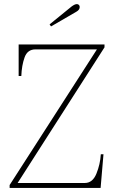

<svg xmlns="http://www.w3.org/2000/svg" viewBox="-20 -917 567 937"><path d="M222 -798 329 -885Q345 -897 355 -897Q361 -897 365 -893Q369 -889 369 -883Q369 -869 353 -860L229 -788ZM27 -14 453 -676H153Q114 -676 100 -637Q86 -598 84 -546H71V-700H490V-686L66 -24H394Q432 -24 450.5 -69.5Q469 -115 472 -164H485L471 0H27Z"/></svg>

Font: Taviraj Thin
Style: Regular
Weight: 250
Designer: Katatrad Team
Foundry: CadsonDemak
Version: Version 1.001